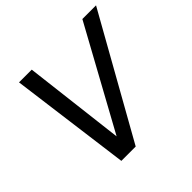

<svg xmlns="http://www.w3.org/2000/svg" viewBox="-166 -835 1003 1003"><g transform="rotate(-45 335.0 -334.0)"><path d="M189 0 101 -668H195L262 -108L569 -668H670L295 0Z"/></g></svg>

Font: Atkinson Hyperlegible Next
Style: Italic
Weight: 400
Italic angle: -12°
Designer: Elliott Scott, Megan Eiswerth, Linus Boman, Theodore Petrosky, Letters from Sweden
Foundry: Applied Design Works, Letters from Sweden
Version: Version 2.001